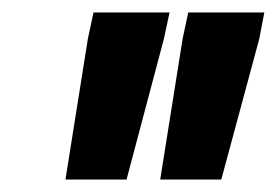

<svg xmlns="http://www.w3.org/2000/svg" viewBox="-20 -708 444 308"><path d="M85 -420 121 -646 130 -688H252L243 -646L183 -420ZM237 -420 273 -646 282 -688H404L396 -646L335 -420Z"/></svg>

Font: Saira Ultra Condensed Black
Style: Italic
Weight: 900
Width: 1
Italic angle: -12°
Designer: Hector Gatti with collaboration of the Omnibus-Type team
Foundry: Omnibus-Type
Version: Version 1.001; ttfautohint (v1.8)